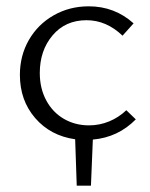

<svg xmlns="http://www.w3.org/2000/svg" viewBox="-20 -438 475 608"><path d="M274 4 268 150H223L218 3Q140 -8 91.5 -64Q43 -120 43 -201Q43 -262 71.5 -311.5Q100 -361 150 -389.5Q200 -418 261 -418Q343 -418 403 -364L368 -325Q317 -374 254 -374Q187 -374 146.5 -326Q106 -278 106 -207Q106 -158 126.5 -120Q147 -82 182.5 -61.5Q218 -41 262 -41Q295 -41 325.5 -53.5Q356 -66 380 -89L410 -60Q354 -3 274 4Z"/></svg>

Font: Ysabeau Infant Semilight
Style: Regular
Weight: 300
Designer: Christian Thalmann (Catharsis Fonts)
Version: Version 0.003